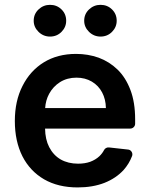

<svg xmlns="http://www.w3.org/2000/svg" viewBox="-20 -780 633 810"><path d="M166.2 -23.4Q106.5 -58.2 74.6 -120.7Q42.6 -184.3 42.6 -269.5Q42.6 -354 74.9 -417.3Q107.2 -481.5 164.8 -517Q222.7 -552.6 300.8 -552.6Q351.2 -552.6 396.3 -536.6Q441.4 -519.9 475.9 -486.5Q510.3 -453.1 530.2 -400.6Q550.1 -348.4 550.1 -277V-258.2Q550.1 -249.6 544 -243.6Q538 -237.6 529.5 -237.6H170.1Q170.8 -191.8 187.5 -159.4Q205.3 -125 236.2 -107.2Q267.8 -89.5 309.3 -89.5Q337.7 -89.5 360.1 -97.3Q383.2 -105.8 399.5 -121.1Q411.9 -133.2 419 -147Q421.9 -152.7 427.7 -155.7Q433.6 -158.7 440 -158L519.9 -149.1Q528.1 -148.4 533.2 -142.4Q538.4 -136.4 538.4 -128.6Q538.4 -124.3 536.9 -121.1Q524.9 -89.5 501.8 -63.2Q469.8 -28.1 420.5 -8.5Q371.1 10.7 307.5 10.7Q225.5 10.7 166.2 -23.4ZM426.8 -324.2Q426.1 -361.2 410.9 -389.9Q395.6 -419 367.5 -435.7Q339.1 -452.4 302.6 -452.4Q263.5 -452.4 233.3 -433.6Q203.8 -414.8 187.1 -383.9Q172.6 -356.9 170.5 -324.2ZM122.2 -692.5Q122.2 -720.9 142.6 -740.2Q163 -759.6 191.1 -759.6Q219.8 -759.6 239.5 -740.2Q259.2 -720.9 259.2 -692.5Q259.2 -665.5 239.5 -645.6Q219.8 -625.7 191.1 -625.7Q163 -625.7 142.6 -645.6Q122.2 -665.5 122.2 -692.5ZM335.2 -692.5Q335.2 -720.9 355.6 -740.2Q376.1 -759.6 404.1 -759.6Q432.9 -759.6 452.6 -740.2Q472.3 -720.9 472.3 -692.5Q472.3 -665.5 452.6 -645.6Q432.9 -625.7 404.1 -625.7Q376.1 -625.7 355.6 -645.6Q335.2 -665.5 335.2 -692.5Z"/></svg>

Font: DeltaSans SemiBold
Style: Regular
Weight: 600
Designer: Rasmus Andersson
Foundry: rsms
Version: Version 3.012